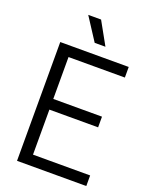

<svg xmlns="http://www.w3.org/2000/svg" viewBox="-171 -1035 880 1124"><g transform="rotate(20 269.0 -473.0)"><path d="M79 0V-740H505.5V-674H154.5V-413H458V-346.5H154.5V-66H510.5V0ZM270 -804.5 178.5 -945.5H258.5L337 -804.5Z"/></g></svg>

Font: Encode Sans Semi Condensed
Style: Regular
Weight: 400
Width: 4
Designer: Multiple Designers
Foundry: Impallari Type
Version: Version 3.000; ttfautohint (v1.8.3) -l 8 -r 50 -G 200 -x 14 